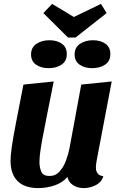

<svg xmlns="http://www.w3.org/2000/svg" viewBox="-20 -943 613 983"><path d="M176 20Q106 20 70 -16Q34 -52 34 -120Q34 -146 40.5 -192Q47 -238 62 -315Q77 -392 100 -510L255 -526Q234 -421 220 -350.5Q206 -280 197.5 -234.5Q189 -189 185.5 -161Q182 -133 182 -113Q182 -86 191.5 -64Q201 -42 233 -42Q264 -42 284.5 -64.5Q305 -87 317.5 -120Q330 -153 336 -185L396 -510L552 -526L476 -127Q474 -118 472.5 -106Q471 -94 471 -85Q471 -67 480 -55Q489 -43 509 -41Q500 -10 470 5Q440 20 409 20Q378 20 355 5.5Q332 -9 325 -37Q301 -8 260 6Q219 20 176 20ZM328 -751 202 -876 247 -923 358 -856 497 -923 526 -876 367 -751ZM229 -594Q190 -594 164.5 -612Q139 -630 139 -664Q139 -700 166.5 -718.5Q194 -737 233 -737Q272 -737 297 -719Q322 -701 322 -666Q322 -630 295 -612Q268 -594 229 -594ZM452 -594Q413 -594 387.5 -612Q362 -630 362 -664Q362 -700 389.5 -718.5Q417 -737 456 -737Q495 -737 520 -719Q545 -701 545 -666Q545 -630 518 -612Q491 -594 452 -594Z"/></svg>

Font: Sansita Swashed SemiBold
Style: Regular
Weight: 600
Designer: Pablo Cosgaya
Foundry: Omnibus-Type
Version: Version 1.003; ttfautohint (v1.8.3)